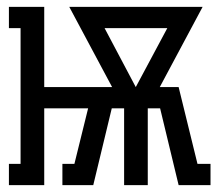

<svg xmlns="http://www.w3.org/2000/svg" viewBox="-20 -540 640 560"><path d="M6 0V-62H40V-458H6V-520H109V-286H307L182 -520H571L446 -286H501L556 -62H594V0H501L447 -224H411V0H342V-224H306L252 0H162V-62H197L237 -224H109V0ZM376 -286 468 -458H285Z"/></svg>

Font: Iosevka HT Extended
Style: Regular
Weight: 400
Width: 7
Monospace: yes
Designer: Belleve Invis
Foundry: Belleve Invis
Version: Version 32.3.0; ttfautohint (v1.8.4)